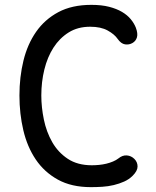

<svg xmlns="http://www.w3.org/2000/svg" viewBox="-20 -760 640 790"><path d="M60 -367Q60 -443 76.5 -510.5Q93 -578 128.5 -629Q164 -680 220 -710Q276 -740 356 -740Q398 -740 429 -732Q460 -724 482 -711Q504 -698 518 -681Q532 -664 539 -646Q548 -622 543.5 -606.5Q539 -591 525 -583Q511 -575 494.5 -577.5Q478 -580 464 -600Q451 -619 423 -634.5Q395 -650 351 -650Q300 -650 262.5 -626.5Q225 -603 200 -564Q175 -525 162.5 -474Q150 -423 150 -367Q150 -319 160.5 -268Q171 -217 195 -175Q219 -133 259 -106.5Q299 -80 358 -80Q372 -80 387.5 -81.5Q403 -83 417.5 -86.5Q432 -90 445 -95.5Q458 -101 467 -108Q484 -122 502 -120.5Q520 -119 533 -106Q546 -93 546 -75Q546 -57 526 -37Q511 -22 491 -13Q471 -4 448 1.5Q425 7 401 8.5Q377 10 354 10Q274 10 218 -21Q162 -52 127 -104Q92 -156 76 -224Q60 -292 60 -367Z"/></svg>

Font: Maple Mono NF
Style: Regular
Weight: 400
Monospace: yes
Designer: subframe7536
Version: Version 7.000